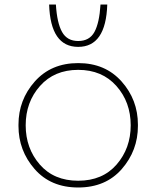

<svg xmlns="http://www.w3.org/2000/svg" viewBox="-20 -816 694 852"><path d="M198 -796H228Q233 -714 255.5 -674Q278 -634 327 -634Q377 -634 399 -674Q421 -714 426 -796H456Q450 -608 327 -608Q204 -608 198 -796ZM62 -257V-263Q62 -373 134.5 -454.5Q207 -536 327 -536Q447 -536 519.5 -454.5Q592 -373 592 -263V-257Q592 -148 520.5 -66Q449 16 327 16Q205 16 133.5 -66Q62 -148 62 -257ZM560 -260Q560 -363 496.5 -434.5Q433 -506 327 -506Q221 -506 157.5 -434.5Q94 -363 94 -260Q94 -158 156.5 -86Q219 -14 327 -14Q435 -14 497.5 -86Q560 -158 560 -260Z"/></svg>

Font: Sora Thin
Style: Regular
Weight: 32
Designer: Jonathan Barnbrook, Julián Moncada
Foundry: Barnbrook Fonts
Version: Version 2.000